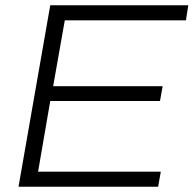

<svg xmlns="http://www.w3.org/2000/svg" viewBox="-20 -706 732 726"><path d="M50 0 170 -686H692L683 -629H225L181 -380H595L585 -324H170L124 -57H588L578 0Z"/></svg>

Font: Archivo SemiBold ExtraLight
Style: Italic
Weight: 250
Italic angle: -10°
Version: Version 2.001